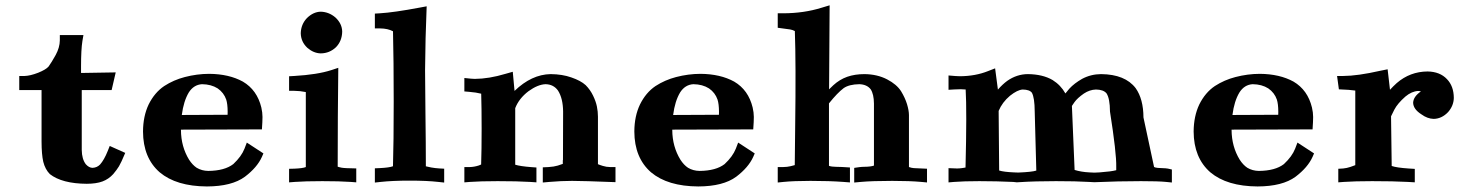

<svg xmlns="http://www.w3.org/2000/svg" viewBox="-20 -669 5377 706"><path d="M405.5 -402.8 278 -400.7V-424.8C278 -466.3 279.7 -497.4 283 -518.1L286.8 -540H200V-520.5C199.8 -503.2 194.8 -485.4 184.8 -466.9C174.8 -448.8 166 -434.6 158.5 -424.2C151.9 -416.6 139.1 -409.1 120.3 -401.5C100.7 -393.9 84 -390 70.3 -389.6H50.8V-337.9H132.8V-148.4C132.9 -116.7 135 -91.9 139.1 -74.1C143.8 -55.5 151.8 -40.4 163.3 -28.8C193.2 -5.5 238.5 6.4 299.1 6.8C322.4 6.7 341.6 3.8 356.8 -1.8C372 -7.5 385.2 -16.5 396.4 -28.9C405.1 -39.2 412.1 -48.7 417.4 -57.4C422.7 -66.1 430.4 -82.6 440.5 -106.8L383.5 -132.3L376.1 -113.7C367.3 -91.7 357.8 -75.1 347.8 -63.9C340.5 -56.4 331.4 -52.4 320.3 -51.8C311.4 -52 303.2 -56.5 295.5 -65.1C285.9 -77.7 280.9 -95.2 280.6 -117.4V-337.9H390.5Z M648.5 -246.2C652.9 -280.2 661.5 -307.8 674.3 -329.2C686.5 -348.2 702.7 -358.2 722.8 -359.4C745.3 -359.2 764.5 -354 780.5 -343.9C795.5 -333.4 806 -319.7 811.8 -302.9C815.2 -292.1 817 -277.5 817.1 -258.8C817.1 -255.3 817.1 -251.3 816.9 -247ZM943.1 -193.2C944.5 -212.9 945.2 -228.2 945.2 -239C945.2 -249.7 943.8 -261.2 941 -273.6C930.6 -316.6 907.9 -348.4 873.1 -368.9C839.1 -387.6 797.9 -397.1 749.4 -397.5C719 -397.4 689 -393.4 659.5 -385.7C632.1 -378.6 606.9 -367.6 583.8 -352.6C560.2 -336.7 541.1 -314.1 526.5 -284.7C513 -256.2 506.1 -223.1 505.9 -185.5C506.1 -120.9 526.5 -70.9 567.2 -35.4C607.9 -1.2 665.8 16.2 740.9 16.6C801.9 16.4 848.5 4.5 880.6 -19.2C910.6 -42 931.4 -66.3 943 -92L948.6 -104.9L887.6 -144.7L879 -122.3C871.5 -103.1 857.7 -84.2 837.8 -65.6C816.6 -49.3 786 -40.9 745.8 -40.5C730 -40.7 715.9 -44.6 703.2 -52.1C693 -58.9 683.7 -68.8 675.2 -81.8C655.6 -113.8 645.7 -150 645.4 -190.4V-192.3Z M1108.6 -602.5C1094 -587.1 1086.5 -568.6 1085.9 -546.9C1086.3 -525.9 1094.3 -508 1110.1 -493.2C1125.3 -480 1141.6 -473.2 1159.2 -472.7C1181 -472.9 1199.8 -480.5 1215.5 -495.5C1230.2 -510.6 1237.8 -529.7 1238.3 -552.7C1237.9 -572.5 1229.5 -590 1213 -605.1C1197.1 -618.5 1179.2 -625.5 1159.2 -626C1141.1 -625.6 1124.2 -617.8 1108.6 -602.5ZM1062.5 -335C1076.3 -334.9 1090.3 -333.4 1104.5 -330.5V-54.7C1096.5 -51.5 1082.3 -49.6 1061.8 -48.8L1043 -48.3V1.6L1064 -0.1C1088.8 -1.9 1122.5 -2.9 1165.1 -2.9C1207.6 -2.9 1242.3 -2 1269.1 -0.1L1290 1.5V-49.7C1260.9 -50.1 1242.9 -51 1236.1 -52.4C1229.5 -53.7 1224.7 -55 1221.7 -56.1C1221.7 -180.3 1222.5 -301.5 1223.9 -419.6L1198 -411.1C1163.9 -400.1 1118.4 -392.9 1061.4 -389.6L1043 -388.6V-335Z M1377.9 -564.5C1396.7 -564.3 1412.4 -560.8 1425.1 -554C1426.8 -483.5 1427.7 -397.6 1427.7 -296.2C1427.7 -194.9 1426.8 -115.4 1425 -57.7C1416 -54.3 1400 -52 1377 -50.9L1358.4 -50.1V2.3L1380.1 -0.1C1408.6 -3.2 1443.8 -4.8 1485.9 -4.8C1527.9 -4.8 1563.1 -3.3 1591.5 -0.1L1613.3 2.3V-48.7L1594.9 -49.7C1584.9 -50.3 1575.1 -51.5 1565.5 -53.2C1556 -55 1549.5 -56.4 1545.9 -57.5C1545.9 -111.5 1545.4 -176.7 1544.4 -252.9C1543.5 -329.2 1543 -381.9 1543 -411.1C1543.6 -489.2 1545.6 -567.5 1548.9 -645.8L1524.7 -641.3C1460.4 -629.2 1411.1 -622.1 1376.8 -620.1L1358.4 -619V-564.5Z M2223.6 -54.7C2214.3 -54.8 2205.3 -56.2 2196.7 -58.9C2188.2 -61.5 2182.1 -63.7 2178.7 -65.3V-239.8C2178.7 -252.2 2177.4 -264.6 2174.9 -277.2C2172.4 -289.7 2167.7 -303.1 2160.8 -317.3C2154 -331.6 2144.9 -344.4 2133.6 -355.9C2121.3 -367.1 2103.7 -376.5 2080.9 -384.3C2058.7 -392.2 2033.4 -396.2 2004.9 -396.5H2004.6C1957.8 -395.6 1913.6 -375 1872 -334.7L1865.5 -405.1L1838.7 -397.5C1798.1 -385.3 1760.4 -379.1 1725.6 -378.9C1719.5 -378.9 1706.8 -380 1687.5 -382.2V-332.8L1705.2 -331.3C1722.7 -329.9 1737.5 -327.6 1749.4 -324.5C1750.4 -291.2 1751 -248.3 1751 -195.8C1751 -143.3 1750.4 -99.4 1749.2 -64.1C1746.9 -62.9 1744.1 -61.8 1740.8 -60.6C1729.3 -56.9 1718.1 -54.9 1707 -54.7H1687.5V1.6L1708.5 -0.1C1733.4 -1.9 1767.1 -2.9 1809.9 -2.9C1858.5 -2.9 1898 -2 1928.6 -0.1L1952.5 1.5V-53.1L1932.2 -54.6C1906.5 -56.6 1887.2 -59.5 1874.5 -63.3V-271.3C1883.8 -295.3 1900.1 -316 1923.4 -333.7C1946.2 -350.1 1967 -358.7 1985.9 -359.4C2005.5 -359.1 2020.8 -351.3 2031.8 -336C2044 -316.9 2050.3 -291.2 2050.6 -258.8C2050.6 -170 2050.4 -110.4 2050.1 -80.1H2049.5V-66.4C2046.5 -65.1 2040.3 -63 2030.9 -60.1C2021.6 -57.3 2010.3 -55.5 1997.1 -54.7L1975.9 -53.7V2.1L2000.5 -0.1C2028.5 -2.6 2056.2 -3.8 2083.7 -3.9C2111 -3.9 2164.1 -2.3 2243.2 0.8V-54.7Z M2455.2 -246.2C2459.5 -280.2 2468.1 -307.8 2480.9 -329.2C2493.1 -348.2 2509.3 -358.2 2529.4 -359.4C2551.9 -359.2 2571.1 -354 2587.1 -343.9C2602.2 -333.4 2612.6 -319.7 2618.4 -302.9C2621.9 -292.1 2623.6 -277.5 2623.8 -258.8C2623.8 -255.3 2623.7 -251.3 2623.6 -247ZM2749.7 -193.2C2751.2 -212.9 2751.9 -228.2 2751.9 -239C2751.9 -249.7 2750.4 -261.2 2747.6 -273.6C2737.2 -316.6 2714.6 -348.4 2679.7 -368.9C2645.7 -387.6 2604.5 -397.1 2556 -397.5C2525.6 -397.4 2495.6 -393.4 2466.1 -385.7C2438.8 -378.6 2413.5 -367.6 2390.4 -352.6C2366.8 -336.7 2347.7 -314.1 2333.2 -284.7C2319.6 -256.2 2312.7 -223.1 2312.5 -185.5C2312.7 -120.9 2333.2 -70.9 2373.9 -35.4C2414.6 -1.2 2472.5 16.2 2547.6 16.6C2608.5 16.4 2655.1 4.5 2687.2 -19.2C2717.2 -42 2738 -66.3 2749.6 -92L2755.2 -104.9L2694.3 -144.7L2685.7 -122.3C2678.1 -103.1 2664.4 -84.2 2644.4 -65.6C2623.3 -49.3 2592.6 -40.9 2552.4 -40.5C2536.7 -40.7 2522.5 -44.6 2509.9 -52.1C2499.6 -58.9 2490.3 -68.8 2481.9 -81.8C2462.3 -113.8 2452.3 -150 2452 -190.4V-192.3Z M2839.8 -566.9 2885.5 -560.7C2891.1 -559.8 2896.9 -557.8 2902.7 -554.8C2905.6 -476.2 2906 -358.3 2903.9 -201.2C2902.9 -133.3 2902.4 -86.9 2902.4 -61.9C2900.2 -61.1 2895.2 -59.8 2887.2 -57.9C2879.1 -55.9 2869.9 -54.9 2859.4 -54.7H2839.8V2.1L2861.4 -0.1C2886 -2.6 2918.9 -3.8 2960.1 -3.9C3007.2 -3.9 3047.5 -2.6 3081 -0.1L3105.3 1.8V-53.2C3082 -54.8 3064.9 -55.6 3054 -55.6C3043.5 -55.7 3034.9 -56.8 3028.2 -59.1V-288.9C3048.8 -314.6 3066.8 -333.3 3082.1 -344.8C3095.4 -354.2 3114.7 -359 3139.8 -359.4C3158.5 -358.8 3172.5 -352.5 3181.7 -340.5C3189.4 -328.6 3193.4 -311.1 3193.6 -288.1V-60.1C3185.5 -57.3 3173.9 -55.8 3158.7 -55.7C3152.2 -55.6 3145.8 -55.2 3139.6 -54.4L3121 -51.7V2.2L3145.7 -0.1C3173.2 -2.6 3211.6 -3.8 3260.8 -3.9C3304.5 -3.9 3340 -2.6 3367.3 -0.1L3388.7 1.9V-48.6C3362.2 -49.7 3346.1 -50.4 3340.4 -50.8C3334.8 -51.2 3328.8 -52.5 3322.3 -54.8V-245.9C3322.2 -257.4 3319.8 -270.7 3315.2 -286C3310.5 -301.3 3303.3 -317.1 3293.4 -333.4C3282.6 -350.4 3265.5 -364.9 3242.1 -377.1C3217.9 -389.7 3190.2 -396.1 3159 -396.5C3135.3 -396.5 3114.1 -393.2 3095.4 -386.7C3076.7 -380.1 3059.6 -369.7 3044.1 -355.5C3038.7 -350.3 3033.5 -345.4 3028.6 -340.5L3030.6 -649.5L3000.8 -640.5C2957.9 -627.1 2911.1 -620.3 2860.4 -620.1H2839.8Z M4274.3 -49.1C4270.5 -49.9 4262.7 -50.5 4250.8 -50.9C4238.9 -51.2 4231.5 -52 4228.4 -53.1C4225.3 -54.2 4223.7 -54.8 4223.6 -55L4184.6 -237.3C4184.4 -282.2 4174.9 -318.1 4155.9 -344.9C4130.1 -378.7 4087.8 -395.9 4028.8 -396.5C4003.7 -396.3 3980.4 -390.5 3959.1 -379.1C3940.1 -368.3 3924.4 -356.3 3912.1 -343C3907.8 -338.1 3902.9 -332.2 3897.6 -325.4C3886.1 -345.9 3870.4 -362.3 3850.5 -374.7C3826.2 -388.9 3795.8 -396.1 3759.4 -396.5C3732.3 -396.3 3707.1 -388 3683.9 -371.8C3672 -363.1 3660.5 -352.3 3649.4 -339.5L3639.1 -417.7L3613.4 -407.7C3582.3 -395.2 3547.7 -388.9 3509.8 -388.7C3502.2 -388.7 3488.2 -389.6 3467.8 -391.5V-338.8L3488.7 -340.1C3506.4 -341.2 3520.4 -341.2 3530.8 -339.9C3533.9 -288.6 3533.8 -192.9 3530.3 -53C3528.8 -52.5 3524.6 -51.9 3517.7 -50.9C3510.9 -50 3504.8 -49.5 3499.4 -49.5C3494.1 -49.4 3483.5 -49.8 3467.8 -50.7V1.7L3488.9 -0.1C3511.7 -1.9 3542.5 -2.9 3581.3 -2.9C3623.9 -2.9 3665.4 -1.9 3705.9 0L3719 1.4C3722.3 1.2 3725.5 1 3728.8 0.8C3767.8 -1.7 3812.4 -2.9 3862.6 -2.9C3912.4 -2.9 3952.5 -2 3983 -0.1L4003.9 1C4063.4 -1.6 4120.5 -2.9 4175.4 -2.9C4217.9 -2.9 4248.6 -2 4267.5 -0.1L4289.1 2.1V-45.7ZM3652.1 -261.2C3660.8 -282.2 3674.7 -300.8 3693.8 -316.9C3712.1 -331.4 3727.6 -339.1 3740.5 -339.8C3757.4 -339.6 3768.7 -335.6 3774.4 -327.9C3781.1 -315.5 3784.5 -292.8 3784.7 -259.8L3790.6 -41.8C3780.4 -38.3 3758.3 -35.9 3724.3 -34.5L3708.1 -35.1C3683.6 -36.2 3665.6 -38.4 3654 -42ZM3921.5 -279.5 3930.9 -293.3C3938 -303.3 3949.5 -313.9 3965.5 -325C3979.7 -334.4 3994.5 -339.4 4009.9 -339.8C4028.4 -339.6 4041.4 -334.8 4048.9 -325.6C4057.1 -312.9 4061.3 -290.7 4061.5 -258.8C4077.7 -156 4085.3 -88.3 4084.5 -55.7V-43.2C4072.7 -39.9 4052.3 -37.2 4023.3 -35.1L4003.9 -34.2L3985.3 -35.1C3965.5 -36.1 3947.6 -39.1 3931.4 -44.1Z M4511.8 -246.2C4516.1 -280.2 4524.7 -307.8 4537.6 -329.2C4549.8 -348.2 4565.9 -358.2 4586.1 -359.4C4608.5 -359.2 4627.8 -354 4643.7 -343.9C4658.8 -333.4 4669.3 -319.7 4675.1 -302.9C4678.5 -292.1 4680.3 -277.5 4680.4 -258.8C4680.4 -255.3 4680.3 -251.3 4680.2 -247ZM4806.4 -193.2C4807.8 -212.9 4808.5 -228.2 4808.5 -239C4808.5 -249.7 4807.1 -261.2 4804.2 -273.6C4793.8 -316.6 4771.2 -348.4 4736.4 -368.9C4702.4 -387.6 4661.1 -397.1 4612.7 -397.5C4582.3 -397.4 4552.3 -393.4 4522.8 -385.7C4495.4 -378.6 4470.2 -367.6 4447.1 -352.6C4423.5 -336.7 4404.4 -314.1 4389.8 -284.7C4376.3 -256.2 4369.4 -223.1 4369.1 -185.5C4369.4 -120.9 4389.8 -70.9 4430.5 -35.4C4471.2 -1.2 4529.1 16.2 4604.2 16.6C4665.2 16.4 4711.7 4.5 4743.9 -19.2C4773.9 -42 4794.7 -66.3 4806.3 -92L4811.9 -104.9L4750.9 -144.7L4742.3 -122.3C4734.8 -103.1 4721 -84.2 4701 -65.6C4679.9 -49.3 4649.2 -40.9 4609 -40.5C4593.3 -40.7 4579.1 -44.6 4566.5 -52.1C4556.3 -58.9 4546.9 -68.8 4538.5 -81.8C4518.9 -113.8 4509 -150 4508.6 -190.4V-192.3Z M5159.9 -49.4C5130.2 -51.4 5109.3 -54.5 5097.4 -58.7L5095 -241.3L5107 -265.7C5115.1 -281.2 5128.7 -297.2 5147.7 -313.9C5163.2 -326.9 5178.8 -333.7 5194.6 -334.5C5198.4 -334.4 5201.8 -333.8 5204.8 -332.8C5186.4 -320.3 5176.9 -306.4 5176.2 -291.2C5176.7 -275.2 5187 -260.9 5207 -248.3C5221.4 -237.7 5236.3 -232.3 5251.6 -231.8C5271.7 -232.2 5289.4 -240.6 5304.9 -257C5318.4 -272.5 5325.4 -289.7 5325.8 -308.9C5325.6 -337.7 5317.3 -360.7 5300.7 -377.9C5283.5 -396.3 5259.7 -405.7 5229.2 -406.2C5186.3 -405.9 5148.5 -391.7 5116 -363.6C5107.4 -355.9 5099.1 -347.6 5091.1 -338.9L5082.4 -414.2L5054.5 -408.6C4999.9 -396.2 4954.6 -389.8 4918.6 -389.6H4896.5L4903.2 -340.5C4931.1 -339.5 4951.2 -338 4963.5 -336V-61.7C4960.5 -60.3 4954.4 -58.1 4945.5 -55.2C4936.5 -52.2 4927.7 -50.3 4919.2 -49.5L4901 -48.4V1.5L4922 -0.1C4948.1 -1.9 4982.6 -2.9 5025.4 -2.9C5077.9 -2.9 5121.4 -2 5155.9 -0.1L5182.3 1.4V-48Z"/></svg>

Font: Bentham
Style: Bold
Weight: 700
Version: Version 002.001